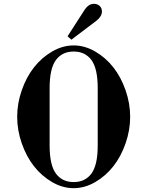

<svg xmlns="http://www.w3.org/2000/svg" viewBox="-20 -968 752 1006"><path d="M70 -356C70 -309.3 78 -263 94 -217C110 -171 131.3 -131 158 -97C184.7 -63 216.3 -35.3 253 -14C289.7 7.3 327.3 18 366 18C404.7 18 442.3 7.3 479 -14C515.7 -35.3 547.3 -63 574 -97C600.7 -131 622 -171 638 -217C654 -263 662 -309.3 662 -356C662 -402.7 654 -449 638 -495C622 -541 600.7 -581 574 -615C547.3 -649 515.7 -676.7 479 -698C442.3 -719.3 404.7 -730 366 -730C327.3 -730 289.7 -719.3 253 -698C216.3 -676.7 184.7 -649 158 -615C131.3 -581 110 -541 94 -495C78 -449 70 -402.7 70 -356ZM240 -206V-506C240 -574.7 251 -623.8 273 -653.5C295 -683.2 326 -698 366 -698C406 -698 437 -683.2 459 -653.5C481 -623.8 492 -574.7 492 -506V-206C492 -137.3 481 -88.2 459 -58.5C437 -28.8 406 -14 366 -14C326 -14 295 -28.8 273 -58.5C251 -88.2 240 -137.3 240 -206ZM334 -778 354 -760 486 -860C504.7 -874.7 514 -890.7 514 -908C514 -920 510 -929.7 502 -937C494 -944.3 484 -948 472 -948C453.3 -948 437 -937.3 423 -916Z"/></svg>

Font: Km Standard TT
Style: Bold
Weight: 700
Designer: Alexey Kryukov <alexios@thessalonica.org.ru>
Version: Version 2.0.2